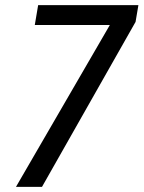

<svg xmlns="http://www.w3.org/2000/svg" viewBox="-20 -725 557 745"><path d="M42 0 430 -669 429 -628H115L128 -705H517L506 -640L143 0Z"/></svg>

Font: Nunito Sans 10pt Condensed Medium
Style: Italic
Weight: 500
Width: 3
Italic angle: -9°
Designer: Vernon Adams
Foundry: Vernon Adams
Version: Version 3.101;gftools[0.9.27]